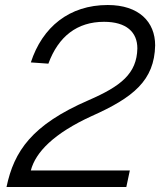

<svg xmlns="http://www.w3.org/2000/svg" viewBox="-20 -746 644 766"><path d="M6 0H484L498 -66H103C122 -139 195 -214 346 -283C512 -357 596 -425 599 -565C599 -659 534 -726 410 -726C256 -726 149 -638 103 -497L173 -492C213 -601 288 -659 395 -659C484 -659 528 -618 528 -553C526 -452 462 -402 333 -346C107 -248 36 -143 6 0Z"/></svg>

Font: Geist Light
Style: Italic
Weight: 300
Italic angle: -12°
Designer: Basement.studio, Andrés Briganti, Mateo Zaragoza
Foundry: Basement.studio, Vercel, Andrés Briganti, Guido Ferreyra, Mateo Zaragoza
Version: Version 1.500